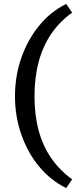

<svg xmlns="http://www.w3.org/2000/svg" viewBox="-20 -731 422 974"><path d="M316 223Q238 185 179.5 115Q121 45 88.5 -47.5Q56 -140 56 -242Q56 -346 88.5 -438.5Q121 -531 179.5 -602Q238 -673 316 -711L346 -667Q283 -622 240.5 -560Q198 -498 176.5 -418.5Q155 -339 155 -242Q155 -146 176.5 -67.5Q198 11 240.5 72Q283 133 346 179Z"/></svg>

Font: Ysabeau Office SemiBold
Style: Regular
Weight: 600
Designer: Christian Thalmann (Catharsis Fonts)
Version: Version 2.001;gftools[0.9.30]; featfreeze: tnum,lnum,ss02